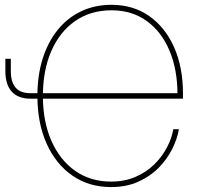

<svg xmlns="http://www.w3.org/2000/svg" viewBox="-20 -757 834 787"><path d="M435.1 9.8Q344.7 9.8 276.9 -37.1Q209 -84 171.1 -168.2Q133.3 -252.4 133.3 -364.3Q133.3 -447.8 154.8 -516.1Q176.3 -584.5 216.1 -634Q255.9 -683.6 312 -710.4Q368.2 -737.3 437 -737.3Q526.4 -737.3 592.3 -690.7Q658.2 -644 694.1 -562.3Q730 -480.5 730 -374V-352.5H148.4V-375H717.3L707.5 -370.1Q707.5 -471.7 674.8 -549.3Q642.1 -627 581.5 -670.9Q521 -714.8 437 -714.8Q351.1 -714.8 287.8 -670.7Q224.6 -626.5 190.2 -547.4Q155.8 -468.3 155.8 -364.3Q155.8 -258.8 190.7 -179.7Q225.6 -100.6 288.3 -56.6Q351.1 -12.7 435.1 -12.7Q491.2 -12.7 535.6 -32Q580.1 -51.3 612.3 -83Q644.5 -114.7 664.3 -152.6Q684.1 -190.4 690.4 -227.5H713.4Q707 -189 686.5 -147.5Q666 -106 631.3 -70.3Q596.7 -34.7 547.6 -12.5Q498.5 9.8 435.1 9.8ZM2 -516.1H24.4V-465.3Q24.4 -434.6 33.4 -414.6Q42.5 -394.5 60.1 -384.8Q77.6 -375 105 -375H139.6V-352.5H105Q54.7 -352.5 28.3 -381.3Q2 -410.2 2 -465.3Z"/></svg>

Font: Inter 24pt Thin
Style: Regular
Weight: 250
Designer: Rasmus Andersson
Foundry: rsms
Version: Version 4.001;git-66647c0bb